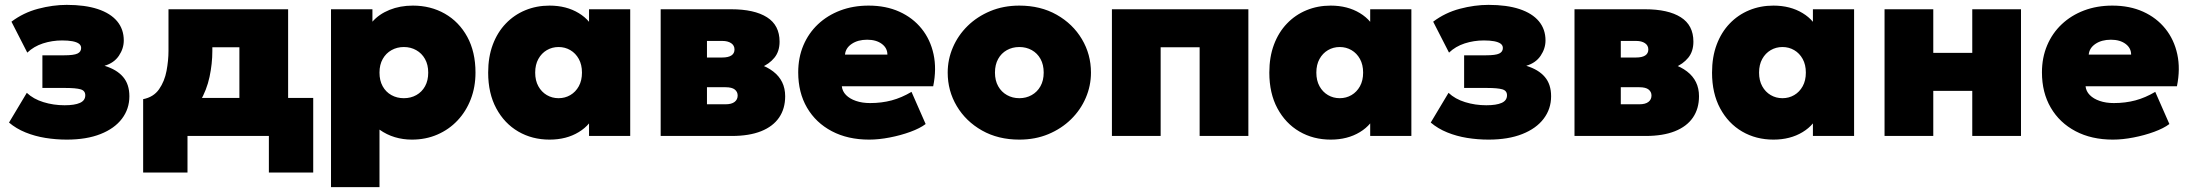

<svg xmlns="http://www.w3.org/2000/svg" viewBox="-20 -558 8986 788"><path d="M254 15Q209.5 15 166.2 8Q123 1 84.8 -14.5Q46.5 -30 17 -55L90 -177Q117 -151.5 158.2 -138.8Q199.5 -126 245 -126Q286.5 -126 308.2 -135.8Q330 -145.5 330 -167Q330 -186 310.5 -191.5Q291 -197 249 -197H154V-331H243Q283 -331 298 -338.2Q313 -345.5 313 -361Q313 -372 303.8 -378.8Q294.5 -385.5 277 -388.8Q259.5 -392 235 -392Q194 -392 156.2 -379.8Q118.5 -367.5 92 -342L27 -469Q76 -506 136.5 -522Q197 -538 254 -538Q329 -538 381.2 -520.8Q433.5 -503.5 460.8 -470.8Q488 -438 488 -392Q488 -359 468 -329.2Q448 -299.5 409 -288Q459.5 -272.5 485.2 -242.2Q511 -212 511 -163Q511 -111 480.5 -70.8Q450 -30.5 392.5 -7.8Q335 15 254 15Z M962.5 0V-364H851.5V-349Q851.5 -296.5 840 -242.5Q828.5 -188.5 800.5 -140.5Q772.5 -92.5 724 -58Q675.5 -23.5 601.5 -10L567.5 -151Q610.5 -159.5 633 -192Q655.5 -224.5 663.5 -267.2Q671.5 -310 671.5 -349V-520H1162.5V0ZM567.5 150V-151L664.5 -145L696.5 -156H1265.5V150H1083.5V0H749.5V150Z M1338.5 210V-520H1508.5V-469Q1535.5 -500 1578.8 -517.5Q1622 -535 1674.5 -535Q1747.5 -535 1805.8 -501.8Q1864 -468.5 1897.8 -406.8Q1931.5 -345 1931.5 -260Q1931.5 -201 1912.2 -151Q1893 -101 1858 -63.8Q1823 -26.5 1775.2 -5.8Q1727.5 15 1670.5 15Q1634 15 1600.5 5Q1567 -5 1537.5 -26V210ZM1637.5 -155Q1666 -155 1688.8 -167.8Q1711.5 -180.5 1724.5 -204Q1737.5 -227.5 1737.5 -260Q1737.5 -292.5 1724.2 -316Q1711 -339.5 1688.2 -352.2Q1665.5 -365 1637.5 -365Q1609.5 -365 1586.8 -352.2Q1564 -339.5 1550.8 -316Q1537.5 -292.5 1537.5 -260Q1537.5 -227.5 1550.5 -204Q1563.5 -180.5 1586.2 -167.8Q1609 -155 1637.5 -155Z M2235.5 15Q2164 15 2107 -18.2Q2050 -51.5 2016.8 -113.2Q1983.5 -175 1983.5 -260Q1983.5 -324 2002.5 -374.8Q2021.5 -425.5 2055.8 -461.2Q2090 -497 2136 -516Q2182 -535 2235.5 -535Q2304.5 -535 2355.2 -504.2Q2406 -473.5 2424.5 -421L2397.5 -378V-520H2566.5V0H2397.5V-142L2424.5 -99Q2406 -46.5 2355.2 -15.8Q2304.5 15 2235.5 15ZM2272.5 -155Q2299 -155 2320.8 -167.8Q2342.5 -180.5 2355.5 -204Q2368.5 -227.5 2368.5 -260Q2368.5 -292.5 2355.5 -316Q2342.5 -339.5 2320.8 -352.2Q2299 -365 2272.5 -365Q2246 -365 2224.2 -352.2Q2202.5 -339.5 2189.5 -316Q2176.5 -292.5 2176.5 -260Q2176.5 -227.5 2189.5 -204Q2202.5 -180.5 2224.2 -167.8Q2246 -155 2272.5 -155Z M2691.5 0V-520H2980.5Q3076 -520 3127.8 -487.2Q3179.5 -454.5 3179.5 -387Q3179.5 -347 3158.2 -321Q3137 -295 3102.2 -280.8Q3067.5 -266.5 3026.5 -262L3023.5 -307Q3104 -302.5 3153.2 -264.8Q3202.5 -227 3202.5 -163Q3202.5 -112 3177.5 -75.5Q3152.5 -39 3103.8 -19.5Q3055 0 2983.5 0ZM2881.5 -130H2957.5Q2982.5 -130 2995 -139.8Q3007.5 -149.5 3007.5 -166Q3007.5 -181 2995.8 -190.5Q2984 -200 2957.5 -200H2865.5V-322H2944.5Q2968.5 -322 2981.5 -330.2Q2994.5 -338.5 2994.5 -355Q2994.5 -371.5 2980.8 -380.8Q2967 -390 2944.5 -390H2881.5Z M3547 15Q3459.5 15 3394 -19.5Q3328.5 -54 3292.2 -116Q3256 -178 3256 -261Q3256 -321.5 3277.2 -371.8Q3298.5 -422 3337.2 -458.5Q3376 -495 3428.8 -515Q3481.5 -535 3545 -535Q3616 -535 3671.2 -510Q3726.5 -485 3762.5 -440.2Q3798.5 -395.5 3811.5 -335.2Q3824.5 -275 3810 -204H3435Q3437 -183.5 3452.2 -168Q3467.5 -152.5 3493 -143.8Q3518.5 -135 3551 -135Q3598.5 -135 3639.5 -146Q3680.5 -157 3721 -181L3779 -49Q3756 -31.5 3716.5 -17Q3677 -2.5 3632 6.2Q3587 15 3547 15ZM3448 -334H3622Q3622 -361 3599 -378Q3576 -395 3539 -395Q3501 -395 3475.8 -378Q3450.5 -361 3448 -334Z M4163.5 15Q4076.5 15 4010.2 -22.5Q3944 -60 3906.8 -122.5Q3869.5 -185 3869.5 -260Q3869.5 -314 3890.8 -363.5Q3912 -413 3951.2 -451.5Q3990.5 -490 4044.5 -512.5Q4098.5 -535 4163.5 -535Q4250.5 -535 4316.8 -497.5Q4383 -460 4420.2 -397.5Q4457.5 -335 4457.5 -260Q4457.5 -206 4436.2 -156.5Q4415 -107 4375.8 -68.5Q4336.5 -30 4282.8 -7.5Q4229 15 4163.5 15ZM4163.5 -155Q4191.5 -155 4214.2 -167.8Q4237 -180.5 4250.2 -204Q4263.5 -227.5 4263.5 -260Q4263.5 -292.5 4250.5 -316Q4237.5 -339.5 4214.8 -352.2Q4192 -365 4163.5 -365Q4135 -365 4112.2 -352.2Q4089.5 -339.5 4076.5 -316Q4063.5 -292.5 4063.5 -260Q4063.5 -227.5 4076.8 -204Q4090 -180.5 4112.8 -167.8Q4135.5 -155 4163.5 -155Z M4543.5 0V-520H5103.5V0H4903.5V-364H4743.5V0Z M5441.5 15Q5370 15 5313 -18.2Q5256 -51.5 5222.8 -113.2Q5189.5 -175 5189.5 -260Q5189.5 -324 5208.5 -374.8Q5227.5 -425.5 5261.8 -461.2Q5296 -497 5342 -516Q5388 -535 5441.5 -535Q5510.5 -535 5561.2 -504.2Q5612 -473.5 5630.5 -421L5603.5 -378V-520H5772.5V0H5603.5V-142L5630.5 -99Q5612 -46.5 5561.2 -15.8Q5510.5 15 5441.5 15ZM5478.5 -155Q5505 -155 5526.8 -167.8Q5548.5 -180.5 5561.5 -204Q5574.5 -227.5 5574.5 -260Q5574.5 -292.5 5561.5 -316Q5548.5 -339.5 5526.8 -352.2Q5505 -365 5478.5 -365Q5452 -365 5430.2 -352.2Q5408.5 -339.5 5395.5 -316Q5382.5 -292.5 5382.5 -260Q5382.5 -227.5 5395.5 -204Q5408.5 -180.5 5430.2 -167.8Q5452 -155 5478.5 -155Z M6089 15Q6044.5 15 6001.2 8Q5958 1 5919.8 -14.5Q5881.5 -30 5852 -55L5925 -177Q5952 -151.5 5993.2 -138.8Q6034.5 -126 6080 -126Q6121.5 -126 6143.2 -135.8Q6165 -145.5 6165 -167Q6165 -186 6145.5 -191.5Q6126 -197 6084 -197H5989V-331H6078Q6118 -331 6133 -338.2Q6148 -345.5 6148 -361Q6148 -372 6138.8 -378.8Q6129.5 -385.5 6112 -388.8Q6094.5 -392 6070 -392Q6029 -392 5991.2 -379.8Q5953.5 -367.5 5927 -342L5862 -469Q5911 -506 5971.5 -522Q6032 -538 6089 -538Q6164 -538 6216.2 -520.8Q6268.5 -503.5 6295.8 -470.8Q6323 -438 6323 -392Q6323 -359 6303 -329.2Q6283 -299.5 6244 -288Q6294.5 -272.5 6320.2 -242.2Q6346 -212 6346 -163Q6346 -111 6315.5 -70.8Q6285 -30.5 6227.5 -7.8Q6170 15 6089 15Z M6442 0V-520H6731Q6826.5 -520 6878.2 -487.2Q6930 -454.5 6930 -387Q6930 -347 6908.8 -321Q6887.5 -295 6852.8 -280.8Q6818 -266.5 6777 -262L6774 -307Q6854.5 -302.5 6903.8 -264.8Q6953 -227 6953 -163Q6953 -112 6928 -75.5Q6903 -39 6854.2 -19.5Q6805.5 0 6734 0ZM6632 -130H6708Q6733 -130 6745.5 -139.8Q6758 -149.5 6758 -166Q6758 -181 6746.2 -190.5Q6734.5 -200 6708 -200H6616V-322H6695Q6719 -322 6732 -330.2Q6745 -338.5 6745 -355Q6745 -371.5 6731.2 -380.8Q6717.5 -390 6695 -390H6632Z M7258.5 15Q7187 15 7130 -18.2Q7073 -51.5 7039.8 -113.2Q7006.5 -175 7006.5 -260Q7006.5 -324 7025.5 -374.8Q7044.5 -425.5 7078.8 -461.2Q7113 -497 7159 -516Q7205 -535 7258.5 -535Q7327.5 -535 7378.2 -504.2Q7429 -473.5 7447.5 -421L7420.5 -378V-520H7589.5V0H7420.5V-142L7447.5 -99Q7429 -46.5 7378.2 -15.8Q7327.5 15 7258.5 15ZM7295.5 -155Q7322 -155 7343.8 -167.8Q7365.5 -180.5 7378.5 -204Q7391.5 -227.5 7391.5 -260Q7391.5 -292.5 7378.5 -316Q7365.5 -339.5 7343.8 -352.2Q7322 -365 7295.5 -365Q7269 -365 7247.2 -352.2Q7225.5 -339.5 7212.5 -316Q7199.5 -292.5 7199.5 -260Q7199.5 -227.5 7212.5 -204Q7225.5 -180.5 7247.2 -167.8Q7269 -155 7295.5 -155Z M7714.5 0V-520H7914.5V-341H8074.5V-520H8274.5V0H8074.5V-185H7914.5V0Z M8651.5 15Q8564 15 8498.5 -19.5Q8433 -54 8396.8 -116Q8360.5 -178 8360.5 -261Q8360.5 -321.5 8381.8 -371.8Q8403 -422 8441.8 -458.5Q8480.5 -495 8533.2 -515Q8586 -535 8649.5 -535Q8720.5 -535 8775.8 -510Q8831 -485 8867 -440.2Q8903 -395.5 8916 -335.2Q8929 -275 8914.5 -204H8539.5Q8541.5 -183.5 8556.8 -168Q8572 -152.5 8597.5 -143.8Q8623 -135 8655.5 -135Q8703 -135 8744 -146Q8785 -157 8825.5 -181L8883.5 -49Q8860.5 -31.5 8821 -17Q8781.5 -2.5 8736.5 6.2Q8691.5 15 8651.5 15ZM8552.5 -334H8726.5Q8726.5 -361 8703.5 -378Q8680.5 -395 8643.5 -395Q8605.5 -395 8580.2 -378Q8555 -361 8552.5 -334Z"/></svg>

Font: Geologica Cursive Black
Style: Regular
Weight: 900
Designer: Sindre Bremnes, Frode Helland
Foundry: Monokrom Skriftforlag AS
Version: Version 1.010;gftools[0.9.28]